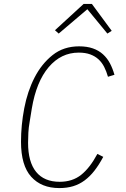

<svg xmlns="http://www.w3.org/2000/svg" viewBox="-20 -946 640 978"><path d="M282 12Q191 12 139 -45.5Q87 -103 87 -224Q87 -308 103.5 -394.5Q120 -481 156 -551Q192 -621 248 -665.5Q304 -710 383 -710Q423 -710 453 -699.5Q483 -689 504.5 -669.5Q526 -650 540 -623.5Q554 -597 563 -565L530 -555Q522 -583 510.5 -605.5Q499 -628 481.5 -644Q464 -660 439.5 -669Q415 -678 381 -678Q291 -678 228 -604Q165 -530 142 -393L131 -325Q126 -297 124.5 -270.5Q123 -244 123 -219Q123 -121 164 -70.5Q205 -20 284 -20Q349 -20 393.5 -55.5Q438 -91 476 -162L506 -147Q484 -106 461 -76.5Q438 -47 411 -27Q384 -7 352.5 2.5Q321 12 282 12ZM448 -926 549 -789 527 -775 425 -899 279 -775 260 -792 406 -926Z"/></svg>

Font: IBM Plex Mono ExtraLight
Style: Italic
Weight: 200
Italic angle: -9°
Monospace: yes
Designer: Mike Abbink, Paul van der Laan, Pieter van Rosmalen
Foundry: Bold Monday
Version: Version 2.3